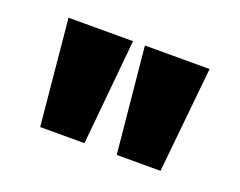

<svg xmlns="http://www.w3.org/2000/svg" viewBox="-59 -811 601 481"><g transform="rotate(20 241.0 -570.0)"><path d="M80.1 -429.2 53.2 -710.9H225.1L198.2 -429.2ZM284.2 -429.2 256.8 -710.9H429.2L400.9 -429.2Z"/></g></svg>

Font: LT Superior Black
Style: Regular
Weight: 900
Designer: Daniel Lyons
Foundry: LyonsType
Version: Version 2.005